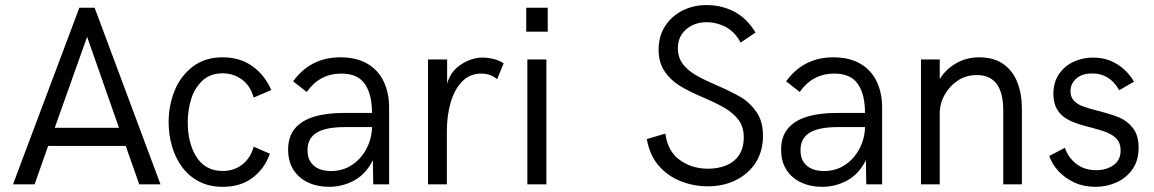

<svg xmlns="http://www.w3.org/2000/svg" viewBox="-20 -720 4507 750"><path d="M606.9 0H523.9L471.2 -149.9H168L115.2 0H30.8L290 -689.9H349.6ZM444.8 -220.7 320.3 -576.2 193.8 -220.7Z M850.6 9.8Q797.9 9.8 758.1 -10.7Q718.3 -31.2 691.9 -66.7Q665.5 -102.1 652.1 -147.7Q638.7 -193.4 638.7 -243.2Q638.7 -307.6 661.9 -365.5Q685.1 -423.3 734.9 -461.4Q782.2 -496.1 849.6 -496.1Q918 -496.1 966.3 -461.2Q1014.6 -426.3 1039.6 -368.2L970.7 -338.9Q958.5 -384.8 925.3 -409.2Q892.1 -433.6 849.6 -433.6Q802.2 -433.6 771.5 -405.8Q739.7 -376 726.6 -332.5Q713.4 -289.1 713.4 -243.2Q713.4 -164.6 744.1 -112.3Q779.3 -52.2 849.6 -52.2Q894.5 -52.2 926.8 -77.6Q959 -103 970.7 -147L1034.2 -119.6Q1013.2 -60.5 966.3 -25.4Q919.4 9.8 850.6 9.8Z M1265.1 9.8Q1220.2 9.8 1183.8 -7.1Q1147.5 -23.9 1126.5 -56.4Q1105.5 -88.9 1105.5 -135.7Q1105.5 -186 1131.6 -217.5Q1157.7 -249 1206.1 -263.9Q1254.4 -278.8 1321.8 -278.8H1433.1Q1433.1 -352.1 1405 -392.3Q1377 -432.6 1313.5 -432.6Q1228.5 -432.6 1178.2 -360.8L1125 -402.3Q1192.9 -496.1 1309.1 -496.1Q1372.1 -496.1 1414.6 -471.4Q1457 -446.8 1478.5 -402.3Q1500 -357.9 1500 -299.3V0H1438L1436.5 -94.2Q1409.2 -39.6 1363.3 -14.9Q1317.4 9.8 1265.1 9.8ZM1273.4 -51.8Q1311 -51.8 1340.8 -67.4Q1370.6 -83 1391.1 -108.2Q1411.6 -133.3 1422.4 -163.8Q1433.1 -194.3 1433.1 -223.6H1328.6Q1252 -223.6 1216.6 -201.4Q1181.2 -179.2 1181.2 -133.8Q1181.2 -105 1193.4 -86.9Q1205.6 -68.8 1226.3 -60.3Q1247.1 -51.8 1273.4 -51.8Z M1725.6 0H1651.9V-487.8H1726.6V-393.1Q1739.7 -441.4 1781.2 -468.3Q1822.8 -495.1 1865.2 -495.1Q1884.8 -495.1 1908 -489.5Q1931.2 -483.9 1947.3 -472.7L1921.9 -410.6Q1896.5 -432.6 1859.9 -432.6Q1815.9 -432.6 1785.9 -402.3Q1755.9 -372.1 1740.7 -320.8Q1725.6 -269.5 1725.6 -207.5Z M2119.6 -596.2H2035.6V-689.9H2119.6ZM2114.3 0H2040V-487.8H2114.3Z M2196.3 0Z M2745.1 7.8Q2689 7.8 2637.9 -12.7Q2586.9 -33.2 2552 -74.2Q2517.1 -115.2 2506.8 -176.8L2579.1 -198.2Q2588.4 -128.4 2635.7 -94.7Q2683.1 -61 2745.6 -61Q2786.1 -61 2817.6 -74.2Q2849.1 -87.4 2867.2 -114.7Q2885.3 -142.1 2885.3 -184.6Q2885.3 -224.6 2864.3 -252.4Q2845.2 -277.3 2814 -296.4Q2782.7 -315.4 2729 -338.4Q2669.9 -363.3 2634.5 -385.5Q2599.1 -407.7 2577.1 -439.9Q2552.7 -474.6 2552.7 -525.4Q2552.7 -579.6 2578.6 -618.9Q2604.5 -658.2 2647 -679.2Q2689.5 -700.2 2739.7 -700.2Q2799.3 -700.2 2848.6 -674.3Q2897.9 -648.4 2931.2 -592.8L2873 -553.7Q2851.6 -594.7 2815.7 -614Q2779.8 -633.3 2738.8 -633.3Q2709.5 -633.3 2684.1 -621.1Q2658.7 -608.9 2643.3 -586.2Q2627.9 -563.5 2627.9 -532.2Q2627.9 -495.1 2647.9 -469.2Q2666.5 -445.3 2696.5 -427.5Q2726.6 -409.7 2777.8 -387.7Q2837.4 -361.8 2873.5 -340.6Q2909.7 -319.3 2935.1 -282.5Q2960.4 -245.6 2960.4 -190.4Q2960.4 -128.4 2931.4 -84Q2902.3 -39.6 2853.5 -15.9Q2804.7 7.8 2745.1 7.8Z M3190.9 9.8Q3146 9.8 3109.6 -7.1Q3073.2 -23.9 3052.2 -56.4Q3031.2 -88.9 3031.2 -135.7Q3031.2 -186 3057.4 -217.5Q3083.5 -249 3131.8 -263.9Q3180.2 -278.8 3247.6 -278.8H3358.9Q3358.9 -352.1 3330.8 -392.3Q3302.7 -432.6 3239.3 -432.6Q3154.3 -432.6 3104 -360.8L3050.8 -402.3Q3118.7 -496.1 3234.9 -496.1Q3297.9 -496.1 3340.3 -471.4Q3382.8 -446.8 3404.3 -402.3Q3425.8 -357.9 3425.8 -299.3V0H3363.8L3362.3 -94.2Q3335 -39.6 3289.1 -14.9Q3243.2 9.8 3190.9 9.8ZM3199.2 -51.8Q3236.8 -51.8 3266.6 -67.4Q3296.4 -83 3316.9 -108.2Q3337.4 -133.3 3348.1 -163.8Q3358.9 -194.3 3358.9 -223.6H3254.4Q3177.7 -223.6 3142.3 -201.4Q3106.9 -179.2 3106.9 -133.8Q3106.9 -105 3119.1 -86.9Q3131.3 -68.8 3152.1 -60.3Q3172.9 -51.8 3199.2 -51.8Z M3971.7 0H3898.9V-289.1Q3898.9 -426.8 3795.4 -426.8Q3753.4 -426.8 3720.9 -405Q3688.5 -383.3 3669.7 -349.1Q3650.9 -314.9 3650.9 -277.3V0H3577.6V-487.8H3650.9V-411.1Q3674.3 -449.7 3715.1 -472.9Q3755.9 -496.1 3803.7 -496.1Q3862.3 -496.1 3899.4 -469.7Q3936.5 -443.4 3954.1 -398.2Q3971.7 -353 3971.7 -296.4Z M4259.3 9.8Q4213.4 9.8 4176.5 -7.3Q4139.6 -24.4 4114.7 -51.5Q4089.8 -78.6 4078.6 -110.8L4139.6 -142.6Q4152.3 -105 4184.1 -80.1Q4215.8 -55.2 4262.2 -55.2Q4301.3 -55.2 4329.3 -74.7Q4357.4 -94.2 4357.4 -132.8Q4357.4 -160.6 4342.5 -176.8Q4327.6 -192.9 4304.2 -202.4Q4280.8 -211.9 4240.7 -222.2Q4192.4 -233.9 4163.1 -247.1Q4094.7 -277.8 4094.7 -352.5Q4094.7 -397.9 4116.2 -429.9Q4137.7 -461.9 4173.1 -478.5Q4208.5 -495.1 4250 -495.1Q4287.6 -495.1 4318.1 -482.4Q4348.6 -469.7 4371.6 -448.5Q4394.5 -427.2 4409.7 -400.9L4352.1 -367.7Q4314.9 -433.1 4247.1 -433.1Q4206.1 -433.1 4183.8 -412.8Q4161.6 -392.6 4161.6 -363.8Q4161.6 -340.3 4175.8 -325.9Q4189.9 -311.5 4211.4 -304Q4232.9 -296.4 4270.5 -286.6Q4320.8 -273.9 4352.1 -261Q4383.3 -248 4405.5 -219.7Q4427.7 -191.4 4427.7 -143.6Q4427.7 -92.8 4403.8 -58.8Q4379.9 -24.9 4341.6 -7.6Q4303.2 9.8 4259.3 9.8Z"/></svg>

Font: Acari Sans
Style: Regular
Weight: 400
Designer: Alfredo Marco Pradil and Stefan Peev
Foundry: Hanken Design Co.
Version: Version 1.045;February 4, 2021;FontCreator 13.0.0.2655 64-bi